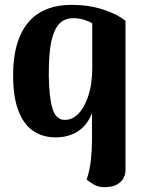

<svg xmlns="http://www.w3.org/2000/svg" viewBox="-20 -551 590 791"><path d="M416 220Q388 221 369 210.5Q350 200 337 189Q350 150 354.5 108Q359 66 359 26.5Q359 -13 359 -43V-86Q348 -55 327 -32Q306 -9 276 3Q246 15 209 15Q158 15 118.5 -10.5Q79 -36 56.5 -93Q34 -150 34 -242Q34 -293 42.5 -337Q51 -381 69 -417Q87 -453 115.5 -478.5Q144 -504 184 -517.5Q224 -531 276 -531Q345 -531 404 -512Q463 -493 497 -465V149Q497 180 475.5 199.5Q454 219 416 220ZM247 -57Q269 -57 287 -69Q305 -81 318.5 -102Q332 -123 341.5 -149.5Q351 -176 355.5 -206.5Q360 -237 360 -267V-455Q347 -463 326.5 -469.5Q306 -476 283 -476Q258 -476 240.5 -466Q223 -456 211.5 -436Q200 -416 193 -387Q186 -358 183.5 -321Q181 -284 181 -239Q182 -152 196 -104.5Q210 -57 247 -57Z"/></svg>

Font: Arima Thin
Style: Regular
Weight: 100
Designer: Joana Correia and Natanael Gama
Foundry: NDISCOVER
Version: Version 1.101;gftools[0.9.23]